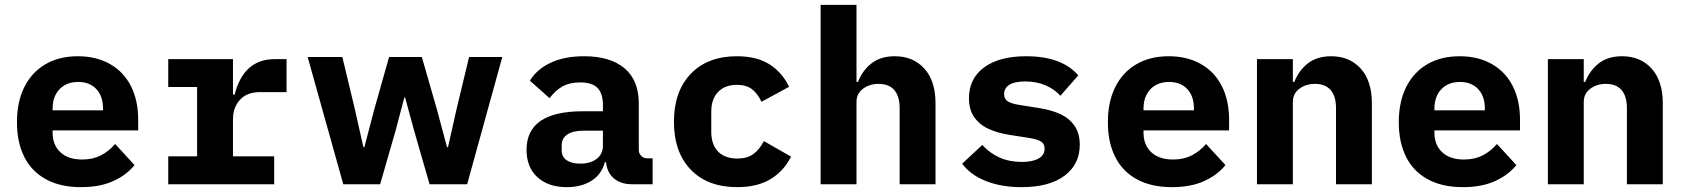

<svg xmlns="http://www.w3.org/2000/svg" viewBox="-20 -760 6940 792"><path d="M50 -256Q50 -340 80.5 -401Q111 -462 167.5 -495Q224 -528 301 -528Q377 -528 433.5 -496Q490 -464 520 -405Q550 -346 550 -266V-222H197V-213Q197 -162 229 -132Q261 -102 319 -102Q363 -102 396 -119Q429 -136 455 -166L535 -79Q502 -38 447 -13Q392 12 314 12Q229 12 169.5 -20.5Q110 -53 80 -113Q50 -173 50 -256ZM197 -313V-305H405V-313Q405 -363 377.5 -392.5Q350 -422 302 -422Q270 -422 246.5 -408.5Q223 -395 210 -370.5Q197 -346 197 -313Z M674 -115H793V-401H674V-516H941V-370H948Q985 -516 1113 -516H1162V-380H1052Q999 -380 970 -348.5Q941 -317 941 -268V-115H1111V0H674Z M1392 -525 1443 -313 1479 -153H1483L1525 -313L1585 -525H1720L1781 -313L1824 -153H1828L1864 -313L1915 -525H2052L1907 0H1752L1688 -222L1651 -358H1648L1612 -222L1548 0H1396L1249 -525Z M2587 0Q2541 0 2512.5 -24Q2484 -48 2480 -91H2475Q2462 -41 2420 -14.5Q2378 12 2318 12Q2242 12 2197 -29Q2152 -70 2152 -142Q2152 -301 2384 -301H2467V-327Q2467 -374 2445 -397Q2423 -420 2373 -420Q2329 -420 2299.5 -403Q2270 -386 2247 -355L2166 -427Q2193 -473 2250 -500.5Q2307 -528 2390 -528Q2497 -528 2556 -478.5Q2615 -429 2615 -333V-141Q2615 -127 2625 -117Q2635 -107 2649 -107H2672V0ZM2467 -159V-221H2388Q2344 -221 2320.5 -205.5Q2297 -190 2297 -160V-140Q2297 -113 2317.5 -99Q2338 -85 2374 -85Q2415 -85 2441 -104.5Q2467 -124 2467 -159Z M2760 -258Q2760 -383 2829.5 -455.5Q2899 -528 3020 -528Q3101 -528 3153.5 -495Q3206 -462 3235 -402L3121 -340Q3106 -373 3082.5 -391.5Q3059 -410 3020 -410Q2970 -410 2942 -380.5Q2914 -351 2914 -300V-216Q2914 -164 2942 -135Q2970 -106 3022 -106Q3062 -106 3087.5 -124.5Q3113 -143 3131 -178L3243 -114Q3214 -55 3159 -21.5Q3104 12 3021 12Q2899 12 2829.5 -60Q2760 -132 2760 -258Z M3365 -740H3513V-422H3519Q3538 -470 3575.5 -499Q3613 -528 3671 -528Q3747 -528 3793 -477Q3839 -426 3839 -334V0H3691V-314Q3691 -363 3669 -388.5Q3647 -414 3604 -414Q3567 -414 3540 -394Q3513 -374 3513 -339V0H3365Z M3949 -85 4032 -162Q4063 -128 4103.5 -110Q4144 -92 4195 -92Q4239 -92 4264 -106Q4289 -120 4289 -147Q4289 -167 4273.5 -176.5Q4258 -186 4225 -191L4142 -204Q4093 -212 4056.5 -229Q4020 -246 3998.5 -277Q3977 -308 3977 -355Q3977 -436 4039.5 -482Q4102 -528 4213 -528Q4360 -528 4428 -449L4354 -365Q4330 -392 4293 -408Q4256 -424 4208 -424Q4166 -424 4144 -410.5Q4122 -397 4122 -372Q4122 -351 4137.5 -341.5Q4153 -332 4186 -327L4268 -314Q4318 -306 4354.5 -289Q4391 -272 4412.5 -241Q4434 -210 4434 -163Q4434 -82 4371 -35Q4308 12 4194 12Q4109 12 4045 -14Q3981 -40 3949 -85Z M4550 -256Q4550 -340 4580.5 -401Q4611 -462 4667.5 -495Q4724 -528 4801 -528Q4877 -528 4933.5 -496Q4990 -464 5020 -405Q5050 -346 5050 -266V-222H4697V-213Q4697 -162 4729 -132Q4761 -102 4819 -102Q4863 -102 4896 -119Q4929 -136 4955 -166L5035 -79Q5002 -38 4947 -13Q4892 12 4814 12Q4729 12 4669.5 -20.5Q4610 -53 4580 -113Q4550 -173 4550 -256ZM4697 -313V-305H4905V-313Q4905 -363 4877.5 -392.5Q4850 -422 4802 -422Q4770 -422 4746.5 -408.5Q4723 -395 4710 -370.5Q4697 -346 4697 -313Z M5165 0V-516H5313V-422H5319Q5338 -470 5375.5 -499Q5413 -528 5471 -528Q5547 -528 5593 -477Q5639 -426 5639 -334V0H5491V-314Q5491 -363 5469 -388.5Q5447 -414 5404 -414Q5367 -414 5340 -394Q5313 -374 5313 -339V0Z M5750 -256Q5750 -340 5780.5 -401Q5811 -462 5867.5 -495Q5924 -528 6001 -528Q6077 -528 6133.5 -496Q6190 -464 6220 -405Q6250 -346 6250 -266V-222H5897V-213Q5897 -162 5929 -132Q5961 -102 6019 -102Q6063 -102 6096 -119Q6129 -136 6155 -166L6235 -79Q6202 -38 6147 -13Q6092 12 6014 12Q5929 12 5869.5 -20.5Q5810 -53 5780 -113Q5750 -173 5750 -256ZM5897 -313V-305H6105V-313Q6105 -363 6077.5 -392.5Q6050 -422 6002 -422Q5970 -422 5946.5 -408.5Q5923 -395 5910 -370.5Q5897 -346 5897 -313Z M6365 0V-516H6513V-422H6519Q6538 -470 6575.5 -499Q6613 -528 6671 -528Q6747 -528 6793 -477Q6839 -426 6839 -334V0H6691V-314Q6691 -363 6669 -388.5Q6647 -414 6604 -414Q6567 -414 6540 -394Q6513 -374 6513 -339V0Z"/></svg>

Font: iA Writer Duo V
Style: Regular
Weight: 400
Designer: Mike Abbink, Paul van der Laan, Pieter van Rosmalen, Oliver Reichenstein
Foundry: Information Architects Inc.
Version: Version 2.000